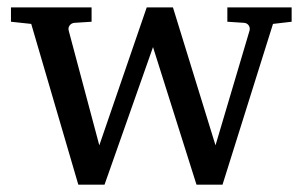

<svg xmlns="http://www.w3.org/2000/svg" viewBox="-20 -502 823 522"><path d="M722.2 -437 585 0H514.2L396 -374L264.2 0H192.9L64.9 -437L9.8 -442.9V-481.9H229V-442.9L182.1 -439.9Q173.8 -439 169.2 -432.6Q164.6 -426.3 167 -418L250 -106.9L378.9 -481.9H450.2L565.9 -106.9L658.2 -418Q660.6 -425.8 656.5 -432.4Q652.3 -439 644 -439.9L598.1 -442.9V-481.9H772.9V-442.9Z"/></svg>

Font: BabelStone Ogham Pictish
Style: Regular
Weight: 400
Designer: Andrew West
Foundry: BabelStone
Version: Version 1.02 March 14, 2022